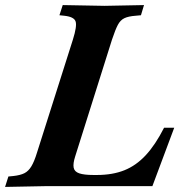

<svg xmlns="http://www.w3.org/2000/svg" viewBox="-56 -733 725 756"><path d="M-36 3 -23 -38 -3 -40Q24 -43 40 -51Q56 -59 67.5 -78Q79 -97 90 -133L231 -577Q248 -631 241.5 -649Q235 -667 197 -671L178 -673L191 -713L356 -710L511 -713L499 -673L478 -671Q450 -669 434 -661.5Q418 -654 408 -635Q398 -616 385 -577L240 -117Q231 -89 234 -73Q237 -57 256 -50.5Q275 -44 312 -44H326Q387 -44 433.5 -62.5Q480 -81 518 -122Q556 -163 590 -230H630L544 0H120Z"/></svg>

Font: Baskervville
Style: Bold Italic
Weight: 700
Italic angle: -18°
Version: Version 1.100